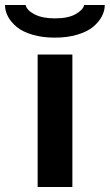

<svg xmlns="http://www.w3.org/2000/svg" viewBox="-79 -744 437 764"><path d="M-59.1 -724.1H22.9Q27.8 -702.6 58.8 -686.8Q89.8 -670.9 139.2 -670.9Q192.4 -670.9 221.9 -687.7Q251.5 -704.6 255.9 -724.1H337.9Q337.9 -700.7 325.9 -678.2Q314 -655.8 290.8 -636.7Q267.6 -617.7 228.3 -606Q189 -594.2 139.2 -594.2Q89.4 -594.2 49.8 -606Q10.3 -617.7 -12.7 -637Q-35.6 -656.2 -47.4 -678.5Q-59.1 -700.7 -59.1 -724.1ZM70.8 0V-526.9H209V0Z"/></svg>

Font: Archivo Expanded SemiBold
Style: Regular
Weight: 600
Width: 7
Designer: Hector Gatti
Foundry: Omnibus-Type
Version: Version 2.001